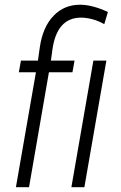

<svg xmlns="http://www.w3.org/2000/svg" viewBox="-20 -781 504 801"><path d="M332 0H277.8L369.6 -528.3H423.8ZM46.4 0 129.9 -479.5H58.6L67.4 -528.3H138.2L146 -583Q158.2 -668.9 204.1 -715.8Q248 -761.2 313.5 -761.2Q316.4 -761.2 318.8 -761.2Q368.2 -759.8 430.2 -731L415 -680.2Q368.2 -706.5 318.8 -707.5Q217.3 -707.5 198.7 -574.2L192.4 -528.3H291L282.2 -479.5H184.1L101.1 0Z"/></svg>

Font: MAUL Condensed Light Italic
Style: Light Italic
Weight: 300
Italic angle: -12°
Designer: MAUL
Version: Version 1.0; 2020; ttfautohint (v1.8.3)